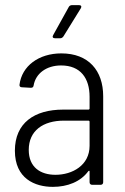

<svg xmlns="http://www.w3.org/2000/svg" viewBox="-20 -720 487 748"><path d="M288 -700H260C255 -700 250 -697 248 -693L187 -583C183 -576 186 -571 194 -571H215C220 -571 224 -574 227 -578L295 -688C299 -695 296 -700 288 -700ZM219 -512C131 -512 65 -463 56 -390C55 -384 59 -380 65 -380L100 -378C106 -378 110 -380 111 -387C119 -434 161 -465 218 -465C294 -465 329 -415 329 -343V-297C329 -295 327 -293 325 -293H226C114 -293 38 -241 38 -133C38 -24 116 8 186 8C243 8 294 -12 324 -53C327 -56 329 -55 329 -52V-10C329 -4 333 0 339 0H372C378 0 382 -4 382 -10V-345C382 -445 325 -512 219 -512ZM196 -39C138 -39 92 -68 92 -136C92 -211 148 -250 229 -250H325C327 -250 329 -248 329 -246V-152C329 -76 262 -39 196 -39Z"/></svg>

Font: Barlow Semi Condensed Light
Style: Regular
Weight: 300
Width: 4
Designer: Jeremy Tribby
Foundry: Tribby Type
Version: Version 1.422;hotconv 1.0.109;makeotfexe 2.5.65596